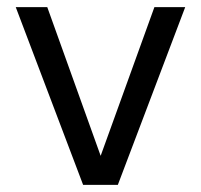

<svg xmlns="http://www.w3.org/2000/svg" viewBox="-20 -516 561 536"><path d="M212 0 24 -496H112L261 -81L411 -496H497L309 0Z"/></svg>

Font: Firefly Display
Style: Regular
Weight: 400
Designer: Colophon Foundry, Jonny Pinhorn
Foundry: Colophon Foundry
Version: Version 1.200; ttfautohint (v1.8.3)